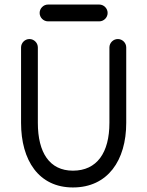

<svg xmlns="http://www.w3.org/2000/svg" viewBox="-20 -805 642 837"><path d="M457 -598.1V-269.5C457 -139.6 402.8 -61 297.9 -61C196.3 -61 145 -139.2 145 -269.5V-598.1C145 -618.2 128.4 -634.8 108.4 -634.8C88.4 -634.8 71.8 -618.2 71.8 -598.1V-269.5C71.8 -106 148.9 12.2 297.9 12.2C449.7 12.2 530.3 -105.5 530.3 -269.5V-598.1C530.3 -618.2 513.7 -634.8 493.7 -634.8C473.6 -634.8 457 -618.2 457 -598.1ZM412.6 -785.2H189.5C169.4 -785.2 152.8 -768.6 152.8 -748.5C152.8 -728.5 169.4 -711.9 189.5 -711.9H412.6C432.6 -711.9 449.2 -728.5 449.2 -748.5C449.2 -768.6 432.6 -785.2 412.6 -785.2Z"/></svg>

Font: Velvelyne
Style: Regular
Weight: 400
Designer: Manon Van der Borght et Mariel Nils
Foundry: Velvetyne
Version: Version 1.070;Glyphs 3.3.1 (3343)